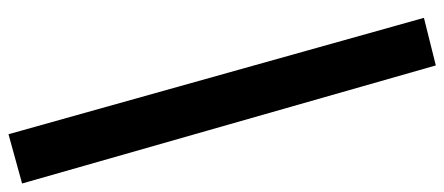

<svg xmlns="http://www.w3.org/2000/svg" viewBox="-329 -616 1046 452"><g transform="rotate(-90 194.0 -390.0)"><path d="M266 113 -12 -861 104 -893 378 85Z"/></g></svg>

Font: Wittgenstein Black
Style: Regular
Weight: 900
Designer: Jörg Drees
Foundry: Jörg Drees
Version: Version 1.303; ttfautohint (v1.8.4.7-5d5b)